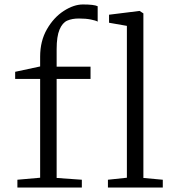

<svg xmlns="http://www.w3.org/2000/svg" viewBox="-20 -841 782 861"><path d="M160 -44V-487H48V-519L160 -543V-587Q160 -657 190.5 -710Q221 -763 266 -792Q311 -821 352 -821Q402 -821 418 -813V-744Q410 -749 387.5 -753.5Q365 -758 334 -758Q303 -758 281.5 -748.5Q260 -739 247 -708.5Q234 -678 234 -620V-542H386V-487H234V-43L347 -35V0H58V-35ZM549 -44V-725L469 -739V-775L606 -792L623 -781V-43L710 -35V0H464V-35Z"/></svg>

Font: Martel Light
Style: Regular
Weight: 300
Designer: Dan Reynolds
Foundry: Dan Reynolds
Version: Version 1.001; ttfautohint (v1.1) -l 5 -r 5 -G 72 -x 0 -D la